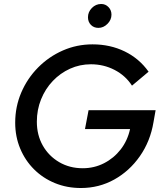

<svg xmlns="http://www.w3.org/2000/svg" viewBox="-20 -932 816 964"><path d="M386.3 12Q315.7 12 255.7 -12.7Q195.7 -37.3 151 -81.8Q106.3 -126.3 81.3 -186.3Q56.3 -246.3 56.3 -316Q56.3 -396.3 86.8 -467.5Q117.3 -538.7 171.3 -593.2Q225.3 -647.7 295.5 -678.5Q365.7 -709.3 444.7 -709.3Q533.3 -709.3 606.3 -673.7Q679.3 -638 726 -572L642.7 -502Q610 -552.7 555.2 -581Q500.3 -609.3 436.7 -609.3Q380.7 -609.3 331.5 -587Q282.3 -564.7 244.8 -525.2Q207.3 -485.7 186.2 -433.3Q165 -381 165 -321Q165 -254 194.8 -201.3Q224.7 -148.7 277 -118Q329.3 -87.3 395.3 -87.3Q453 -87.3 502.3 -112.5Q551.7 -137.7 586 -181.8Q620.3 -226 633 -284H406.7L424.7 -378.7H761.3L750.7 -318.7Q734.7 -222.7 682.3 -147.8Q630 -73 553.5 -30.5Q477 12 386.3 12ZM474.1 -792Q451 -792 436.3 -807.2Q421.7 -822.3 421.7 -845.3Q421.7 -872 441.3 -892Q461 -912 488 -912Q509.6 -912 524.6 -896.5Q539.7 -881 539.7 -858.5Q539.7 -832.3 519.6 -812.2Q499.6 -792 474.1 -792Z"/></svg>

Font: Red Hat Display VF
Style: Italic
Weight: 300
Italic angle: -12°
Designer: Pentagram, MCKL
Foundry: Pentagram, MCKL
Version: Version 1.010